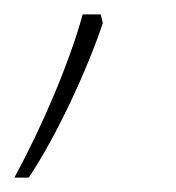

<svg xmlns="http://www.w3.org/2000/svg" viewBox="-61 -119 245 267"><path d="M-41 128H-21C19 68 61 -24 82 -87L79 -99H54C35 -30 -3 58 -41 128Z"/></svg>

Font: Noto Sans Condensed Thin
Style: Italic
Weight: 100
Width: 3
Italic angle: -12°
Designer: Monotype Design Team
Foundry: Monotype Imaging Inc.
Version: Version 2.013